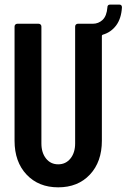

<svg xmlns="http://www.w3.org/2000/svg" viewBox="-20 -803 548 831"><path d="M496.1 -783.2Q507.8 -783.2 507.8 -771Q504.9 -722.7 482.7 -692.9Q460.4 -663.1 424.8 -652.8Q420.9 -651.4 420.9 -647.9V-193.8Q420.9 -102.5 369.1 -47.4Q317.4 7.8 231.9 7.8Q147 7.8 95 -47.4Q43 -102.5 43 -193.8V-688Q43 -693.4 46.4 -696.8Q49.8 -700.2 55.2 -700.2H147Q152.3 -700.2 155.8 -696.8Q159.2 -693.4 159.2 -688V-182.1Q159.2 -142.1 179.2 -116.9Q199.2 -91.8 231.9 -91.8Q264.6 -91.8 284.9 -116.9Q305.2 -142.1 305.2 -182.1V-688Q305.2 -693.4 308.6 -696.8Q312 -700.2 316.9 -700.2H381.8Q406.2 -700.2 424.1 -717Q441.9 -733.9 444.8 -771Q444.8 -783.2 457 -783.2Z"/></svg>

Font: Barlow Condensed SemiBold
Style: Regular
Weight: 600
Width: 3
Designer: Jeremy Tribby
Foundry: Tribby Type
Version: Version 1.422;hotconv 1.0.109;makeotfexe 2.5.65596